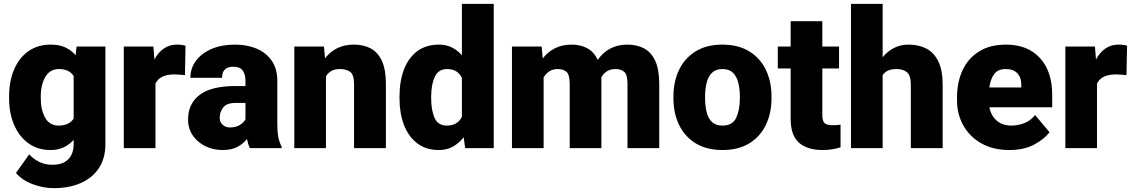

<svg xmlns="http://www.w3.org/2000/svg" viewBox="-20 -770 5889 998"><path d="M27.3 -257.8V-268.1Q27.3 -348.6 53.5 -409.4Q79.6 -470.2 128.2 -504.2Q176.8 -538.1 243.7 -538.1Q288.6 -538.1 319.8 -523.4Q351.1 -508.8 372.6 -482.9L378.4 -528.3H527.8V-20.5Q527.8 52.7 494.1 103.8Q460.4 154.8 400.1 181.4Q339.8 208 259.3 208Q206.1 208 150.9 187.7Q95.7 167.5 63 128.9L131.8 32.2Q151.9 54.7 182.1 70.6Q212.4 86.4 253.4 86.4Q306.6 86.4 334.7 58.1Q362.8 29.8 362.8 -21.5V-43Q340.8 -18.1 311 -4.2Q281.2 9.8 242.7 9.8Q176.3 9.8 127.9 -25.1Q79.6 -60.1 53.5 -120.6Q27.3 -181.2 27.3 -257.8ZM191.9 -268.1V-257.8Q191.9 -198.7 214.8 -158Q237.8 -117.2 284.7 -117.2Q338.4 -117.2 362.8 -153.3V-375Q339.4 -411.1 285.6 -411.1Q239.7 -411.1 215.8 -370.4Q191.9 -329.6 191.9 -268.1Z M944.3 -532.2 941.4 -379.4Q931.6 -380.4 915 -381.8Q898.4 -383.3 887.2 -383.3Q810.1 -383.3 788.1 -335V0H623.5V-528.3H777.3L782.7 -460.9Q802.2 -497.6 831.8 -517.8Q861.3 -538.1 898.9 -538.1Q926.3 -538.1 944.3 -532.2Z M1278.8 0Q1269.5 -19 1263.7 -47.4Q1244.6 -23.4 1214.6 -6.8Q1184.6 9.8 1136.7 9.8Q1087.9 9.8 1047.1 -10.3Q1006.3 -30.3 981.9 -66.2Q957.5 -102.1 957.5 -148.9Q957.5 -230.5 1017.6 -276.6Q1077.6 -322.8 1205.1 -322.8H1255.9V-350.6Q1255.9 -383.8 1241.5 -403.6Q1227.1 -423.3 1192.9 -423.3Q1134.3 -423.3 1134.3 -365.7H969.7Q969.7 -415 998.3 -453.9Q1026.9 -492.7 1079.1 -515.4Q1131.3 -538.1 1201.7 -538.1Q1264.6 -538.1 1314.2 -517.1Q1363.8 -496.1 1392.6 -454.3Q1421.4 -412.6 1421.4 -349.6V-133.3Q1421.4 -81.5 1427.2 -54.9Q1433.1 -28.3 1443.8 -8.3V0ZM1175.8 -107.4Q1206.1 -107.4 1226.6 -120.4Q1247.1 -133.3 1255.9 -149.4V-234.9H1204.1Q1158.2 -234.9 1140.1 -211.4Q1122.1 -188 1122.1 -157.7Q1122.1 -135.3 1137.5 -121.3Q1152.8 -107.4 1175.8 -107.4Z M1745.6 -411.1Q1719.7 -411.1 1702.4 -401.1Q1685.1 -391.1 1674.3 -373.5V0H1509.8V-528.3H1664.1L1669.4 -466.8Q1724.6 -538.1 1819.8 -538.1Q1869.1 -538.1 1906.5 -518.6Q1943.8 -499 1964.8 -454.1Q1985.8 -409.2 1985.8 -332.5V0H1820.3V-333Q1820.3 -380.9 1800.8 -396Q1781.2 -411.1 1745.6 -411.1Z M2056.6 -257.8V-268.1Q2056.6 -348.6 2080.1 -409.4Q2103.5 -470.2 2149.2 -504.2Q2194.8 -538.1 2262.2 -538.1Q2299.3 -538.1 2328.9 -523.4Q2358.4 -508.8 2380.9 -482.9V-750H2546.4V0H2397.9L2390.1 -56.6Q2366.2 -25.9 2334.5 -8.1Q2302.7 9.8 2261.2 9.8Q2194.3 9.8 2148.7 -25.1Q2103 -60.1 2079.8 -120.6Q2056.6 -181.2 2056.6 -257.8ZM2221.2 -268.1V-257.8Q2221.2 -198.7 2238.5 -158Q2255.9 -117.2 2303.2 -117.2Q2357.9 -117.2 2380.9 -162.6V-365.2Q2358.9 -411.1 2304.2 -411.1Q2258.3 -411.1 2239.7 -370.4Q2221.2 -329.6 2221.2 -268.1Z M2877.4 -411.1Q2854 -411.1 2835.7 -399.4Q2817.4 -387.7 2805.7 -367.7V0H2641.1V-528.3H2795.4L2801.3 -466.3Q2826.7 -500 2864.5 -519Q2902.3 -538.1 2951.7 -538.1Q2998 -538.1 3033 -519Q3067.9 -500 3086.9 -458.5Q3111.8 -495.6 3150.6 -516.8Q3189.5 -538.1 3241.7 -538.1Q3290 -538.1 3327.4 -518.6Q3364.7 -499 3385.7 -454.1Q3406.7 -409.2 3406.7 -332.5V0H3241.7V-332.5Q3241.7 -381.8 3224.9 -396.5Q3208 -411.1 3178.7 -411.1Q3153.3 -411.1 3135 -399.7Q3116.7 -388.2 3105.5 -367.7Q3106 -360.4 3106 -352.5V0H2941.4V-331.5Q2941.4 -381.8 2924.6 -396.5Q2907.7 -411.1 2877.4 -411.1Z M3480.5 -258.8V-269Q3480.5 -346.2 3509.8 -407Q3539.1 -467.8 3595.7 -502.9Q3652.3 -538.1 3734.9 -538.1Q3817.9 -538.1 3874.8 -502.9Q3931.6 -467.8 3960.9 -407Q3990.2 -346.2 3990.2 -269V-258.8Q3990.2 -181.6 3960.9 -120.8Q3931.6 -60.1 3875 -25.1Q3818.4 9.8 3735.8 9.8Q3652.8 9.8 3595.9 -25.1Q3539.1 -60.1 3509.8 -120.8Q3480.5 -181.6 3480.5 -258.8ZM3645 -269V-258.8Q3645 -219.2 3653.1 -187Q3661.1 -154.8 3680.7 -136Q3700.2 -117.2 3735.8 -117.2Q3788.1 -117.2 3806.9 -158.2Q3825.7 -199.2 3825.7 -258.8V-269Q3825.7 -307.6 3817.6 -339.8Q3809.6 -372.1 3790 -391.6Q3770.5 -411.1 3734.9 -411.1Q3700.2 -411.1 3680.7 -391.6Q3661.1 -372.1 3653.1 -339.8Q3645 -307.6 3645 -269Z M4341.3 -528.3V-414.1H4254.4V-172.4Q4254.4 -141.1 4266.1 -130.1Q4277.8 -119.1 4308.1 -119.1Q4322.3 -119.1 4331.5 -119.9Q4340.8 -120.6 4349.1 -122.1V-4.4Q4305.7 9.8 4256.3 9.8Q4176.8 9.8 4133.3 -28.1Q4089.8 -65.9 4089.8 -151.9V-414.1H4022.9V-528.3H4089.8V-659.7H4254.4V-528.3Z M4567.9 -750V-472.2Q4592.8 -503.4 4627 -520.8Q4661.1 -538.1 4702.6 -538.1Q4754.9 -538.1 4794.9 -517.6Q4835 -497.1 4857.4 -450.9Q4879.9 -404.8 4879.9 -328.1V0H4714.4V-329.1Q4714.4 -377.4 4694.6 -394.3Q4674.8 -411.1 4639.2 -411.1Q4612.3 -411.1 4595.2 -402.8Q4578.1 -394.5 4567.9 -379.4V0H4403.3V-750Z M5227.1 9.8Q5141.1 9.8 5080.1 -25.4Q5019 -60.5 4986.8 -118.9Q4954.6 -177.2 4954.6 -246.6V-265.1Q4954.6 -342.3 4982.9 -404.1Q5011.2 -465.8 5068.1 -502Q5125 -538.1 5209.5 -538.1Q5321.8 -538.1 5385.5 -468.3Q5449.2 -398.4 5449.2 -279.3V-212.4H5122.6Q5131.3 -168.5 5161.1 -142.8Q5190.9 -117.2 5237.8 -117.2Q5271.5 -117.2 5304.2 -129.9Q5336.9 -142.6 5360.4 -171.9L5435.1 -83Q5410.6 -48.3 5356.9 -19.3Q5303.2 9.8 5227.1 9.8ZM5208 -411.1Q5166 -411.1 5147 -384Q5127.9 -356.9 5122.6 -315.4H5288.6V-328.1Q5289.1 -367.2 5268.1 -389.2Q5247.1 -411.1 5208 -411.1Z M5838.4 -532.2 5835.4 -379.4Q5825.7 -380.4 5809.1 -381.8Q5792.5 -383.3 5781.2 -383.3Q5704.1 -383.3 5682.1 -335V0H5517.6V-528.3H5671.4L5676.8 -460.9Q5696.3 -497.6 5725.8 -517.8Q5755.4 -538.1 5793 -538.1Q5820.3 -538.1 5838.4 -532.2Z"/></svg>

Font: Vazirmatn RD Black
Style: Regular
Weight: 900
Designer: Saber Rastikerdar
Foundry: Saber Rastikerdar
Version: Version 32.102